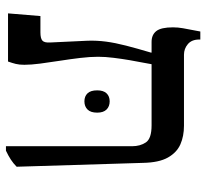

<svg xmlns="http://www.w3.org/2000/svg" viewBox="-44 -643 694 646"><g transform="rotate(90 303.0 -320.0)"><path d="M472 7V-417Q472 -445 459 -464Q446 -483 402 -483H121Q97 -483 84.5 -499Q72 -515 72 -555Q72 -572 75 -588.5Q78 -605 86 -647H113V-643Q113 -618 128.5 -605Q144 -592 164 -592H403Q438 -592 465.5 -580Q493 -568 510 -538Q527 -508 528 -454L541 -29Q530 -18 517 -9.5Q504 -1 487 7ZM25 0 34 -109H89Q109 -109 116.5 -115.5Q124 -122 123 -141L117 -268Q116 -299 120 -329.5Q124 -360 133.5 -397Q143 -434 157 -481V-508H196V-483Q195 -475 191 -455.5Q187 -436 182.5 -409.5Q178 -383 174.5 -355Q171 -327 171 -303Q171 -276 175 -242.5Q179 -209 184.5 -174Q190 -139 194 -108Q198 -77 198 -55Q198 -38 195 -26Q192 -14 187 0ZM284 -300Q284 -321 294 -331.5Q304 -342 321 -342Q338 -342 348.5 -331.5Q359 -321 359 -300Q359 -278 348.5 -267.5Q338 -257 321 -257Q304 -257 294 -267.5Q284 -278 284 -300Z"/></g></svg>

Font: Noto Serif Hebrew
Style: Regular
Weight: 400
Designer: Monotype Design Team
Foundry: Monotype Imaging Inc.
Version: Version 2.003